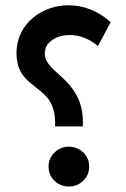

<svg xmlns="http://www.w3.org/2000/svg" viewBox="-20 -696 471 716"><path d="M41.5 -497.6C41.5 -442.4 63.5 -411.1 92.3 -387.7C106.4 -376 121.1 -364.3 135.3 -352.5C163.6 -329.1 185.5 -297.4 185.5 -240.2V-224.6H289.1V-240.2C289.1 -402.8 147 -421.9 147 -496.1C147 -517.1 156.2 -533.7 174.3 -546.4C192.4 -559.1 214.4 -565.4 240.2 -565.4C273.4 -565.4 311.5 -553.2 345.2 -524.4L392.6 -612.8C345.2 -657.2 288.6 -676.3 235.8 -676.3C201.7 -676.3 169.9 -668.9 140.1 -653.8C81.1 -624 41.5 -568.4 41.5 -497.6ZM161.1 -74.7C161.1 -53.7 168.5 -36.1 183.1 -22C197.8 -7.8 215.8 -0.5 236.8 -0.5C257.8 -0.5 275.9 -7.8 290.5 -22C305.2 -36.1 312.5 -53.7 312.5 -74.7C312.5 -95.7 305.2 -113.3 290.5 -127.4C275.9 -141.6 257.8 -148.9 236.8 -148.9C215.8 -148.9 198.2 -141.6 183.6 -127.4C168.5 -113.3 161.1 -95.7 161.1 -74.7Z"/></svg>

Font: Vazirmatn Medium
Style: Regular
Weight: 500
Designer: Saber Rastikerdar
Foundry: Saber Rastikerdar
Version: Version 33.003